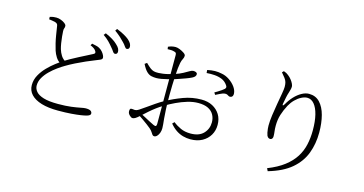

<svg xmlns="http://www.w3.org/2000/svg" viewBox="-87 -1205 3174 1674"><g transform="rotate(15 1500.0 -367.5)"><path d="M839 -572Q828 -572 818 -587.5Q808 -603 792 -621Q776 -641 755 -662.5Q734 -684 702 -706L717 -724Q754 -708 781.5 -691Q809 -674 826 -657Q846 -639 853.5 -624.5Q861 -610 861 -596Q861 -584 855 -578Q849 -572 839 -572ZM487 35Q399 35 337.5 16.5Q276 -2 243 -37Q210 -72 210 -122Q210 -170 233.5 -212.5Q257 -255 291.5 -290Q326 -325 359.5 -350.5Q393 -376 412 -389Q439 -406 474 -425.5Q509 -445 544 -463Q579 -481 608.5 -496Q638 -511 655 -520Q668 -526 671 -532Q674 -538 669 -548Q662 -562 647 -572Q632 -582 615 -589L625 -606Q644 -602 662 -598Q680 -594 692 -587Q709 -578 722 -563Q735 -548 741.5 -534Q748 -520 748 -511Q748 -498 730.5 -490Q713 -482 684 -471Q655 -460 611.5 -441Q568 -422 524 -400Q480 -378 447 -358Q419 -342 385 -317.5Q351 -293 321 -263.5Q291 -234 271.5 -200Q252 -166 252 -129Q252 -100 273 -75Q294 -50 342 -35.5Q390 -21 472 -21Q543 -21 592 -27.5Q641 -34 672 -40.5Q703 -47 718 -47Q733 -47 746 -44.5Q759 -42 767 -34.5Q775 -27 775 -14Q775 -5 765.5 1.5Q756 8 741 12Q723 17 690.5 22Q658 27 607.5 31Q557 35 487 35ZM403 -367Q376 -383 359 -410Q342 -437 333 -465Q325 -491 316.5 -525.5Q308 -560 302 -598.5Q296 -637 290 -674Q289 -686 283.5 -693Q278 -700 263 -705Q250 -708 234 -710.5Q218 -713 208 -714L207 -736Q227 -742 240 -743.5Q253 -745 266 -745Q287 -745 308.5 -736.5Q330 -728 344.5 -716.5Q359 -705 359 -694Q360 -682 355.5 -673Q351 -664 352 -646Q353 -627 355.5 -598.5Q358 -570 363 -540Q368 -510 374 -489Q383 -459 399 -434Q415 -409 443 -393ZM927 -640Q917 -640 907 -656Q897 -672 880 -689Q861 -709 842 -726.5Q823 -744 790 -768L802 -786Q840 -771 868 -755.5Q896 -740 913 -726Q933 -709 941.5 -694Q950 -679 950 -664Q950 -652 943.5 -646Q937 -640 927 -640Z M1666 -22Q1633 -22 1600 -31Q1567 -40 1536.5 -60.5Q1506 -81 1479 -114L1496 -131Q1527 -106 1565.5 -88.5Q1604 -71 1655 -71Q1732 -71 1771.5 -112.5Q1811 -154 1811 -213Q1811 -251 1794 -281.5Q1777 -312 1742.5 -329Q1708 -346 1654 -346Q1608 -346 1557.5 -331Q1507 -316 1458.5 -293Q1410 -270 1367 -244Q1339 -228 1309.5 -206Q1280 -184 1252 -159.5Q1224 -135 1198 -111Q1171 -86 1157 -78Q1143 -70 1133 -70Q1125 -70 1118 -74.5Q1111 -79 1104 -86Q1095 -95 1091.5 -103.5Q1088 -112 1088 -122Q1088 -137 1093 -142.5Q1098 -148 1113 -146Q1135 -142 1146 -145.5Q1157 -149 1170 -157Q1190 -170 1222.5 -193Q1255 -216 1292 -241.5Q1329 -267 1362 -285Q1433 -324 1511 -353Q1589 -382 1674 -382Q1731 -382 1773.5 -359.5Q1816 -337 1840.5 -297.5Q1865 -258 1865 -204Q1865 -153 1841 -112Q1817 -71 1772.5 -46.5Q1728 -22 1666 -22ZM1355 34Q1345 34 1338.5 25.5Q1332 17 1324 4Q1316 -9 1300 -23Q1289 -33 1266.5 -49.5Q1244 -66 1219.5 -83.5Q1195 -101 1174 -112L1188 -131Q1207 -122 1231.5 -108.5Q1256 -95 1281 -82Q1306 -69 1325 -60Q1342 -52 1348 -57Q1354 -62 1354 -77Q1354 -113 1354 -175.5Q1354 -238 1354 -333Q1354 -378 1354 -433.5Q1354 -489 1354 -542.5Q1354 -596 1354 -638Q1354 -680 1354 -696Q1354 -711 1350 -716.5Q1346 -722 1334 -725Q1321 -729 1306.5 -730Q1292 -731 1273 -730L1270 -751Q1285 -758 1302 -762Q1319 -766 1336 -766Q1353 -766 1375 -757Q1397 -748 1414.5 -736Q1432 -724 1432 -712Q1432 -696 1423.5 -681Q1415 -666 1410 -643Q1406 -625 1402.5 -593.5Q1399 -562 1397 -522Q1395 -482 1393.5 -437.5Q1392 -393 1392 -348Q1392 -270 1394.5 -219.5Q1397 -169 1400 -137.5Q1403 -106 1405 -87Q1407 -68 1407 -52Q1407 -30 1400 -10.5Q1393 9 1381 21.5Q1369 34 1355 34ZM1242 -461Q1220 -461 1198 -465.5Q1176 -470 1155 -490Q1134 -510 1112 -554L1131 -568Q1157 -542 1173.5 -529.5Q1190 -517 1206.5 -512.5Q1223 -508 1249 -509Q1266 -510 1287 -512.5Q1308 -515 1332.5 -521Q1357 -527 1383 -535Q1430 -550 1459.5 -566.5Q1489 -583 1508 -594Q1527 -605 1539 -605Q1546 -605 1552.5 -604Q1559 -603 1564 -600.5Q1569 -598 1572 -594Q1575 -590 1575 -583Q1575 -562 1545 -547Q1525 -537 1496.5 -526.5Q1468 -516 1438.5 -506Q1409 -496 1385 -488Q1367 -484 1340.5 -477Q1314 -470 1287.5 -465.5Q1261 -461 1242 -461ZM1912 -471Q1901 -468 1893.5 -472.5Q1886 -477 1877 -482Q1868 -487 1850 -484Q1838 -482 1814.5 -471Q1791 -460 1776 -452L1764 -471Q1775 -477 1791 -487Q1807 -497 1822.5 -507.5Q1838 -518 1845 -525Q1853 -534 1853 -541.5Q1853 -549 1845 -560Q1824 -590 1793 -602.5Q1762 -615 1726.5 -617.5Q1691 -620 1655 -617L1653 -644Q1692 -652 1722 -652.5Q1752 -653 1784 -646Q1820 -640 1853.5 -617.5Q1887 -595 1908.5 -565.5Q1930 -536 1932 -506Q1933 -493 1928 -483Q1923 -473 1912 -471Z M2379 48Q2468 13 2526.5 -32Q2585 -77 2618.5 -130Q2652 -183 2665.5 -244.5Q2679 -306 2679 -374Q2679 -455 2664.5 -513.5Q2650 -572 2623 -604Q2596 -636 2560 -636Q2536 -636 2507.5 -621.5Q2479 -607 2453.5 -581.5Q2428 -556 2410 -523Q2385 -476 2370.5 -430Q2356 -384 2356 -329Q2356 -300 2359 -278Q2362 -256 2362 -234Q2362 -221 2355.5 -213Q2349 -205 2339 -205Q2331 -205 2323.5 -209Q2316 -213 2309 -226Q2305 -236 2301.5 -252.5Q2298 -269 2296.5 -286.5Q2295 -304 2295 -315Q2295 -356 2302.5 -410Q2310 -464 2319.5 -517.5Q2329 -571 2336.5 -614Q2344 -657 2344 -676Q2344 -701 2339 -718Q2334 -735 2321.5 -752Q2309 -769 2288 -793L2302 -807Q2317 -802 2326 -797Q2335 -792 2345 -784Q2362 -771 2375.5 -754Q2389 -737 2396.5 -721Q2404 -705 2404 -695Q2404 -681 2400.5 -669Q2397 -657 2392 -639Q2384 -615 2379 -590.5Q2374 -566 2368 -533Q2365 -518 2370 -517Q2375 -516 2384 -531Q2407 -572 2436.5 -603.5Q2466 -635 2500 -654Q2534 -673 2566 -673Q2626 -673 2664 -632.5Q2702 -592 2720 -523.5Q2738 -455 2738 -369Q2738 -268 2705.5 -181.5Q2673 -95 2597.5 -30.5Q2522 34 2391 72Z"/></g></svg>

Font: Noto Serif JP ExtraLight Light
Style: Regular
Weight: 300
Version: Version 2.003-H1;hotconv 1.1.1;makeotfexe 2.6.0